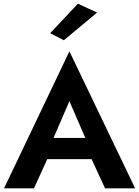

<svg xmlns="http://www.w3.org/2000/svg" viewBox="-20 -1020 752 1040"><path d="M326 -802 252 -840 402 -1000 506 -952ZM2 0 356 -742 712 0H549L476 -158H236L164 0ZM270 -273H442L356 -472Z"/></svg>

Font: Venryn Sans SemiBold
Style: Regular
Weight: 600
Designer: Owen Earl, indestructible type* (font) & Cristiano Sobral (main changes)
Version: Version 3.60;October 28, 2020;FontCreator 13.0.0.2681 64-bit